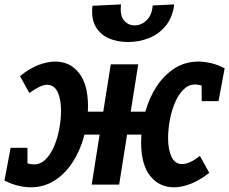

<svg xmlns="http://www.w3.org/2000/svg" viewBox="-37 -820 1018 853"><path d="M735.6 12.1Q670.6 12.1 630.2 -38.4Q589.9 -89 589.9 -188Q589.9 -256.6 607.7 -320.6Q625.5 -384.6 658.6 -435.6Q691.8 -486.6 738.8 -516.5Q785.8 -546.4 844.4 -546.4Q870.5 -546.4 900.4 -539.6Q930.2 -532.7 961 -516.4L933.8 -370.8H859.2L858.7 -452.2L869.6 -435.7Q858.4 -440.9 847.5 -442.7Q836.6 -444.6 829.3 -444.6Q800.7 -444.6 778.5 -422.6Q756.3 -400.7 741 -365.2Q725.6 -329.7 717.7 -287.7Q709.8 -245.8 709.8 -205.5Q709.8 -155.7 725 -123.4Q740.2 -91.1 772 -91.1Q805.5 -91.1 851.2 -127.5L892.6 -52.2Q850.7 -19 810.5 -3.4Q770.2 12.1 735.6 12.1ZM99.6 12.1Q73.4 12.1 43.9 5.1Q14.4 -1.9 -17.1 -17.9L10.2 -163.5H84.8L85.2 -82.1L74.4 -98.6Q85.6 -93.3 96.4 -91.5Q107.3 -89.7 114.6 -89.7Q143.2 -89.7 165.4 -111.7Q187.7 -133.6 203 -169.1Q218.3 -204.6 226.2 -246.7Q234.1 -288.8 234.1 -328.8Q234.1 -378.9 219.1 -411.1Q204 -443.2 171.9 -443.2Q156.7 -443.2 136.6 -433.4Q116.6 -423.6 93.4 -406.8L52 -481.8Q93.6 -516 133.7 -531.2Q173.7 -546.4 208.3 -546.4Q274.1 -546.4 314 -495.8Q354 -445.3 354 -346.3Q354 -277.7 336.2 -213.7Q318.5 -149.6 285.3 -98.7Q252.1 -47.7 205.1 -17.8Q158.1 12.1 99.6 12.1ZM370.4 0 455.1 -534.3H577.1L492.4 0ZM296 -222.1 304.2 -324H632.8L625.3 -222.1ZM531.1 -633.3Q483.7 -633.3 445.8 -650Q408 -666.6 387.8 -702.2Q367.6 -737.7 373.7 -794.3L500.7 -800.4Q495 -751.8 513.6 -729.5Q532.2 -707.2 561 -707.2Q590.9 -707.2 614.4 -729.9Q637.8 -752.5 641.4 -795.7L737.1 -800.4Q729.7 -742.8 699.4 -705.6Q669.1 -668.4 624.8 -650.8Q580.6 -633.3 531.1 -633.3Z"/></svg>

Font: Bitter Thin
Style: Italic
Weight: 100
Italic angle: -9°
Designer: Sol Matas, and Bitter project Authors
Foundry: Sol Matas
Version: Version 2.002